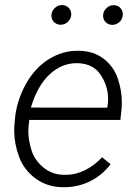

<svg xmlns="http://www.w3.org/2000/svg" viewBox="-20 -742 546 771"><path d="M186.5 -681.6C186.5 -680.7 186.5 -679.7 186.5 -678.7C186.5 -658.7 202.1 -642.6 224.1 -642.6C246.1 -642.6 264.6 -661.6 266.1 -681.6C266.1 -682.6 266.1 -683.6 266.1 -684.6C266.1 -704.6 251 -721.7 229.5 -721.7C229 -721.7 228.5 -721.7 228 -721.7C217.8 -721.7 208.5 -717.8 200.2 -710C191.9 -702.1 187 -692.9 186.5 -681.6ZM394 -681.2C394 -680.2 394 -679.2 394 -678.2C394 -658.2 409.7 -642.1 431.6 -642.1C453.1 -642.6 471.7 -659.7 473.1 -681.2C473.1 -682.6 473.1 -683.6 473.1 -685.1C473.1 -704.6 458.5 -721.2 437 -721.2C436.5 -721.2 436 -721.2 435.5 -721.2C425.3 -721.2 416 -717.3 407.7 -709.5C399.4 -701.7 394.5 -692.4 394 -681.2ZM231.9 9.8C233.4 9.8 234.9 9.8 236.3 9.8C311 9.8 377 -21.5 424.3 -82.5L390.1 -110.4C347.7 -66.9 300.3 -40 242.7 -40C240.7 -40 238.3 -40 236.3 -40C204.1 -40.5 176.8 -50.8 153.8 -69.8C130.9 -88.9 114.7 -111.8 106.4 -138.7C98.1 -166 93.8 -190.9 93.8 -214.4C93.8 -225.6 94.7 -236.8 96.2 -248.5L97.7 -260.3H463.4L467.3 -295.9C468.8 -308.1 469.2 -319.8 469.2 -331.5C469.2 -362.8 463.9 -394.5 453.1 -426.3C442.4 -458.5 423.3 -484.9 396.5 -505.9C369.1 -526.9 335.9 -537.6 296.4 -538.1C294.4 -538.1 293 -538.1 291 -538.1C250.5 -538.1 211.9 -526.9 175.3 -503.9C138.7 -481 107.9 -447.8 83.5 -403.8C59.1 -359.4 44.4 -313 40 -264.2L38.6 -247.6C37.6 -237.3 37.1 -227.1 37.1 -216.8C37.1 -182.6 43.5 -147.9 56.6 -112.8C69.3 -77.6 91.3 -48.8 122.1 -25.9C152.8 -2.9 189.5 9.3 231.9 9.8ZM293.5 -488.3C334 -486.8 364.3 -471.2 384.3 -441.4C403.8 -411.6 414.1 -379.4 414.1 -345.2C414.1 -335.9 413.6 -326.7 412.1 -316.9L410.6 -309.6L104 -310.1C121.1 -367.2 145.5 -411.6 178.2 -442.4C210.9 -473.1 247.6 -488.3 287.1 -488.3C289.6 -488.3 291.5 -488.3 293.5 -488.3Z"/></svg>

Font: Roboto Light
Style: Italic
Weight: 300
Italic angle: -12°
Designer: Google
Version: Version 2.137; 2017